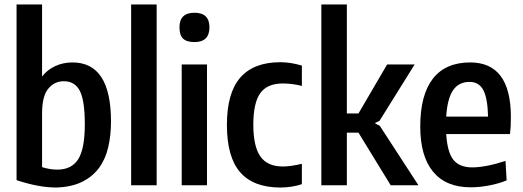

<svg xmlns="http://www.w3.org/2000/svg" viewBox="-20 -828 2335 858"><path d="M231 10Q191 10 146.5 1.5Q102 -7 54 -23V-808H168V-486Q191 -516 226.5 -532.5Q262 -549 304 -549Q476 -549 476 -285Q476 -223 463.5 -169.5Q451 -116 422 -77Q393 -38 346 -15Q299 8 231 10ZM236 -70Q300 -70 329.5 -116.5Q359 -163 359 -273Q359 -378 337 -421.5Q315 -465 265 -465Q223 -465 195.5 -431.5Q168 -398 168 -321V-81Q204 -70 236 -70Z M566 -808H680V0H566Z M849 -640Q814 -640 798 -655.5Q782 -671 782 -706Q782 -771 849 -771Q916 -771 916 -706Q916 -640 849 -640ZM792 -540H905V0H792Z M1233 10Q1113 10 1053.5 -58Q994 -126 994 -270Q994 -413 1054 -481.5Q1114 -550 1233 -550Q1278 -550 1329 -535V-444Q1305 -450 1284 -452.5Q1263 -455 1244 -455Q1174 -455 1143 -411.5Q1112 -368 1112 -271Q1112 -174 1143.5 -129Q1175 -84 1244 -84Q1279 -84 1329 -96V-5Q1309 2 1283.5 6Q1258 10 1233 10Z M1416 -808H1530V-321H1582L1710 -540H1833L1676 -288L1657 -279V-276L1677 -266L1850 0H1726L1582 -235H1530V0H1416Z M2083 9Q1973 9 1915.5 -60.5Q1858 -130 1858 -262Q1858 -404 1914.5 -476.5Q1971 -549 2081 -549Q2263 -549 2263 -305Q2263 -278 2262 -262Q2261 -246 2259 -229H1974Q1979 -148 2006 -114Q2033 -80 2090 -80Q2150 -80 2239 -109L2244 -22Q2211 -8 2167.5 0.5Q2124 9 2083 9ZM2078 -462Q2030 -462 2004.5 -424.5Q1979 -387 1974 -307H2161Q2159 -390 2139.5 -426Q2120 -462 2078 -462Z"/></svg>

Font: Encode Sans Compressed
Style: SemiBold
Weight: 600
Designer: Pablo Impallari, Andres Torresi
Foundry: Pablo Impallari, Andres Torresi
Version: Version 1.000; ttfautohint (v1.00) -l 8 -r 50 -G 200 -x 14 -